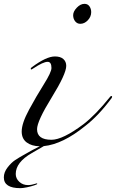

<svg xmlns="http://www.w3.org/2000/svg" viewBox="-40 -754 604 1000"><path d="M400 -734Q417 -734 426 -721Q435 -708 435 -691Q435 -667 417.5 -648.5Q400 -630 378 -630Q362 -630 351.5 -643Q341 -656 341 -675Q341 -694 360 -714Q379 -734 400 -734ZM305 -411Q305 -369 229 -246Q153 -123 153 -81Q153 -26 228 -26Q287 -26 396 -108Q458 -156 532 -248Q536 -254 540 -254Q544 -254 544 -250Q544 -248 542 -244Q474 -152 404 -98Q287 -3 188 7Q182 11 172 16.5Q162 22 148.5 30Q135 38 126 43Q42 91 42 152Q42 176 60.5 193Q79 210 106 210Q115 210 125 208Q135 206 142.5 203.5Q150 201 151 201Q154 201 154 204Q154 206 138 211.5Q122 217 100.5 221.5Q79 226 66 226Q-20 226 -20 170Q-20 143 -0.5 118Q19 93 38.5 80Q58 67 92 48Q130 26 167 8Q124 7 98.5 -12.5Q73 -32 73 -69Q73 -112 111.5 -183Q150 -254 189 -316Q228 -378 228 -400Q228 -432 208 -432Q185 -432 134 -398Q125 -392 124 -392Q120 -392 120 -396Q120 -400 126 -404Q201 -460 246 -460Q275 -460 290 -446.5Q305 -433 305 -411Z"/></svg>

Font: Miama Nueva
Style: Medium
Weight: 400
Italic angle: -28°
Version: Version 1.0